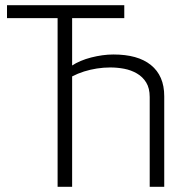

<svg xmlns="http://www.w3.org/2000/svg" viewBox="-20 -720 689 740"><path d="M417 -510Q396 -510 374.5 -507Q353 -504 331.5 -498.5Q310 -493 291 -485Q272 -477 257 -467V-425Q280 -437 304 -444.5Q328 -452 353.5 -456Q379 -460 405 -460Q432 -460 458.5 -455Q485 -450 507.5 -437Q530 -424 543.5 -402Q557 -380 557 -346V0H613V-349Q613 -389 600 -419Q587 -449 561.5 -469.5Q536 -490 500 -500Q464 -510 417 -510ZM258 -650H459V-700H7V-650H202V0H258Z"/></svg>

Font: AdventPro_ExpandedRegular
Style: ExpandedRegular
Weight: 400
Width: 7
Designer: VivaRado, Andreas Kalpakidis
Foundry: VivaRado, Andreas Kalpakidis
Version: Version 3.000